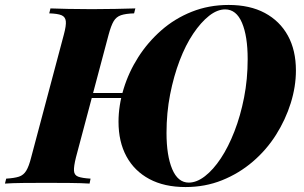

<svg xmlns="http://www.w3.org/2000/svg" viewBox="-64 -742 1228 776"><path d="M254 -346 261 -366H504L496 -346ZM846 -704Q814 -704 781 -678Q748 -652 717 -606Q686 -560 662 -497Q638 -434 623.5 -360Q609 -286 609 -205Q609 -113 632 -58.5Q655 -4 699 -4Q731 -4 764.5 -30Q798 -56 828.5 -102Q859 -148 883.5 -211Q908 -274 922.5 -348Q937 -422 937 -503Q937 -596 914 -650Q891 -704 846 -704ZM415 -250Q415 -315 435.5 -382.5Q456 -450 494.5 -510.5Q533 -571 587.5 -619Q642 -667 711 -694.5Q780 -722 860 -722Q946 -722 1006.5 -689.5Q1067 -657 1099.5 -598Q1132 -539 1132 -457Q1132 -392 1111 -325Q1090 -258 1051.5 -197Q1013 -136 957.5 -88.5Q902 -41 833.5 -13.5Q765 14 686 14Q600 14 539.5 -18.5Q479 -51 447 -110Q415 -169 415 -250ZM243 -106Q234 -70 235 -52Q236 -34 252 -28Q268 -22 302 -20L298 0Q268 -2 220 -2.5Q172 -3 123 -3Q72 -3 28 -2.5Q-16 -2 -44 0L-39 -20Q-6 -22 12.5 -28Q31 -34 42 -52Q53 -70 62 -106L194 -602Q204 -639 202 -656.5Q200 -674 184.5 -680.5Q169 -687 135 -688L140 -708Q166 -707 211 -706Q256 -705 307 -705Q356 -705 402.5 -706Q449 -707 483 -708L478 -688Q444 -687 425 -680.5Q406 -674 395.5 -656.5Q385 -639 375 -602Z"/></svg>

Font: Playfair Display ExtraBold
Style: Italic
Weight: 800
Italic angle: -14°
Designer: Claus Eggers Sørensen
Foundry: Claus Eggers Sørensen
Version: Version 1.203